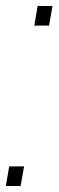

<svg xmlns="http://www.w3.org/2000/svg" viewBox="-42 -618 195 638"><path d="M-11.5 -65 -22.5 0H26.5L38 -65ZM83 -598 72 -533H121L132.5 -598Z"/></svg>

Font: Anybody UltraCondensed Light
Style: Italic
Weight: 300
Width: 1
Italic angle: -10°
Version: Version 1.113;gftools[0.9.25]